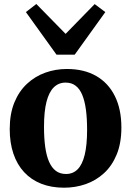

<svg xmlns="http://www.w3.org/2000/svg" viewBox="-20 -906 640 938"><path d="M27.5 -275Q27.5 -349.5 50 -404.8Q72.5 -460 111.8 -496.5Q151 -533 201.2 -551Q251.5 -569 306.5 -569Q390.5 -569 450 -534.8Q509.5 -500.5 541.2 -436.5Q573 -372.5 573 -283Q573 -207 550.2 -151.5Q527.5 -96 488.2 -60Q449 -24 398.8 -6.5Q348.5 11 293 11Q230.5 11 181.2 -8.5Q132 -28 97.8 -65Q63.5 -102 45.5 -155.2Q27.5 -208.5 27.5 -275ZM302.5 -56Q336.5 -56 359.2 -78.8Q382 -101.5 393.8 -149.5Q405.5 -197.5 405.5 -271.5Q405.5 -327 399.8 -370Q394 -413 381.8 -442.5Q369.5 -472 349.5 -487.2Q329.5 -502.5 300.5 -502.5Q266.5 -502.5 243 -479.5Q219.5 -456.5 207.2 -409Q195 -361.5 195 -286.5Q195 -230.5 201 -187.5Q207 -144.5 220 -115.2Q233 -86 253.2 -71Q273.5 -56 302.5 -56ZM256 -639 106.5 -847 157.5 -886.5 300.5 -740.5 442.5 -886 494.5 -847 345 -639Z"/></svg>

Font: Merriweather 20pt ExtraBold
Style: Regular
Weight: 800
Version: Version 2.100